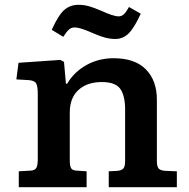

<svg xmlns="http://www.w3.org/2000/svg" viewBox="-20 -778 787 798"><path d="M58 0V-66L109 -69Q124 -70 130.5 -79.5Q137 -89 137 -117V-388Q137 -419 130.5 -431Q124 -443 100 -445L48 -448L57 -517L231 -529L246 -521L254 -430H259Q288 -479 339 -507.5Q390 -536 452 -536Q541 -536 586.5 -489.5Q632 -443 632 -364V-109Q632 -90 637.5 -80Q643 -70 666 -68L715 -66V0H432V-66L469 -68Q486 -70 493 -78Q500 -86 500 -110V-323Q500 -380 480 -408.5Q460 -437 403 -437Q342 -437 306 -404Q270 -371 270 -310V-113Q270 -90 275 -80Q280 -70 296 -69L340 -66V0ZM460 -616Q437 -616 415.5 -622Q394 -628 369 -639Q337 -653 319.5 -658.5Q302 -664 290 -664Q277 -664 267 -655.5Q257 -647 243 -625L195 -654Q223 -716 247.5 -737Q272 -758 306 -758Q329 -758 350 -752Q371 -746 399 -734Q451 -710 473 -710Q485 -710 494.5 -718.5Q504 -727 516 -749L565 -721Q537 -660 513.5 -638Q490 -616 460 -616Z"/></svg>

Font: Literata 7pt SemiBold
Style: Regular
Weight: 600
Designer: Latin by Veronika Burian and Jose Scaglione. Greek by Irene Vlachou. Cyrillic by Vera Evstafieva.
Foundry: TypeTogether
Version: Version 3.002